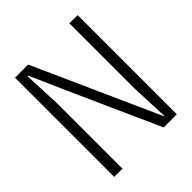

<svg xmlns="http://www.w3.org/2000/svg" viewBox="-197 -861 995 995"><g transform="rotate(-45 300.0 -363.5)"><path d="M70.5 0V-727H167L380.5 -251L475.5 -39.5H478L469 -251V-727H529.5V0H433L220 -475L126 -687.5H122L131 -475V0Z"/></g></svg>

Font: Spline Sans Mono Light
Style: Regular
Weight: 300
Monospace: yes
Version: Version 1.004